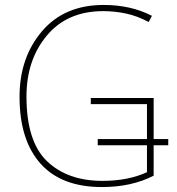

<svg xmlns="http://www.w3.org/2000/svg" viewBox="-20 -746 717 776"><path d="M392 10Q512 10 601 -36V-159H660V-184H601V-350H347V-325H574V-184H375V-159H574V-50Q498 -15 394 -15Q253 -15 170 -94.5Q87 -174 87 -356Q87 -504 169.5 -602.5Q252 -701 397 -701Q443 -701 488.5 -691.5Q534 -682 581 -657L594 -682Q509 -726 399 -726Q240 -726 149.5 -619.5Q59 -513 59 -355Q59 -180 143.5 -85Q228 10 392 10Z"/></svg>

Font: Noto Sans Display Thin
Style: Regular
Weight: 250
Designer: Monotype Design Team
Foundry: Monotype Imaging Inc.
Version: Version 1.900